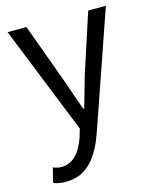

<svg xmlns="http://www.w3.org/2000/svg" viewBox="-116 -622 753 934"><g transform="rotate(-15 260.5 -154.5)"><path d="M101 234C209 234 266 152 304 46L508 -543H419L321 -242C307 -193 291 -138 277 -88H272C253 -139 235 -194 218 -242L108 -543H13L231 1L219 42C196 109 158 159 97 159C82 159 66 154 55 150L37 223C54 230 76 234 101 234Z"/></g></svg>

Font: Source Han Sans KR
Style: Regular
Weight: 400
Designer: Ryoko NISHIZUKA 西塚涼子 (kana, bopomofo & ideographs); Paul D. Hunt (Latin, Greek & Cyrillic); Sandoll Communications 산돌커뮤니
Foundry: Adobe
Version: Version 2.004;hotconv 1.0.118;makeotfexe 2.5.65603